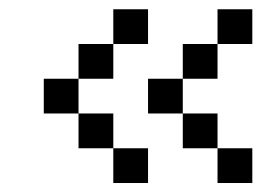

<svg xmlns="http://www.w3.org/2000/svg" viewBox="-20 -482 578 425"><path d="M538.5 -461.5V-384.6H461.5V-461.5ZM461.5 -384.6V-307.7H384.6V-384.6ZM538.5 -153.8V-76.9H461.5V-153.8ZM461.5 -230.8V-153.8H384.6V-230.8ZM384.6 -307.7V-230.8H307.7V-307.7ZM307.7 -461.5V-384.6H230.8V-461.5ZM230.8 -384.6V-307.7H153.8V-384.6ZM307.7 -153.8V-76.9H230.8V-153.8ZM230.8 -230.8V-153.8H153.8V-230.8ZM153.8 -307.7V-230.8H76.9V-307.7Z"/></svg>

Font: Jacquarda Bastarda 9
Style: Regular
Weight: 400
Designer: Sarah Cadigan-Fried
Version: Version 1.000; ttfautohint (v1.8.4.7-5d5b)